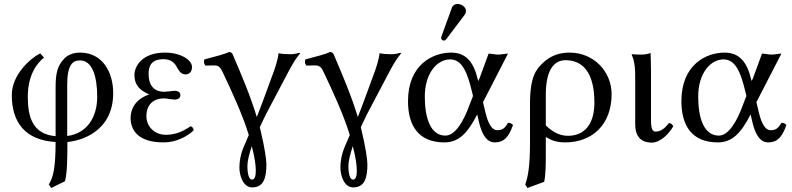

<svg xmlns="http://www.w3.org/2000/svg" viewBox="-20 -702 3959 960"><path d="M317 8C383 2 546 -42 546 -237C546 -339 494 -439 380 -439C354 -439 325 -432 303 -411C265 -372 258 -333 258 -260V-21C144 -31 119 -115 119 -218C119 -328 165 -386 200 -414L181 -435C135 -413 39 -330 39 -227C39 -90 106 -1 258 8C258 132 247 185 224 220L236 238L305 204C316 162 317 93 317 8ZM466 -218C466 -118 417 -35 316 -22V-276C316 -377 342 -400 380 -400C441 -400 466 -321 466 -218Z M712 -121C712 -177 745 -210 801 -210C810 -210 844 -204 852 -204C875 -204 882 -215 882 -227C882 -239 872 -248 853 -248C848 -248 803 -243 802 -243C759 -243 723 -265 723 -334C723 -400 768 -406 799 -406C838 -406 855 -385 866 -363C876 -346 886 -330 908 -330C921 -330 940 -338 940 -367C940 -403 882 -439 805 -439C687 -439 652 -367 652 -327C652 -279 678 -250 724 -231V-229C652 -204 633 -151 633 -113C633 -55 666 10 798 10C861 10 915 -19 948 -50C948 -61 942 -68 933 -71C894 -44 856 -28 809 -28C754 -28 712 -68 712 -121Z M1177 135C1177 177 1196 235 1241 235C1300 235 1312 184 1312 120C1312 95 1302 31 1286 -36C1284 -46 1281 -56 1279 -66C1288 -86 1298 -107 1308 -127L1416 -332C1438 -373 1453 -402 1481 -436L1476 -438C1453 -431 1442 -431 1428 -431C1420 -431 1384 -432 1373 -436C1370 -409 1358 -368 1345 -334C1318 -261 1290 -182 1264 -117C1232 -223 1187 -328 1144 -429C1140 -437 1135 -442 1126 -442C1102 -431 1052 -418 1002 -405C998 -395 999 -384 1007 -374C1024 -374 1033 -375 1044 -375C1045 -375 1046 -375 1047 -375C1063 -375 1078 -375 1092 -344C1135 -253 1192 -132 1224 -27L1197 36C1184 67 1177 103 1177 135ZM1239 29C1254 86 1259 125 1259 152C1259 178 1254 196 1240 196C1225 196 1217 168 1217 128C1217 105 1225 70 1239 29Z M1682 135C1682 177 1701 235 1746 235C1805 235 1817 184 1817 120C1817 95 1807 31 1791 -36C1789 -46 1786 -56 1784 -66C1793 -86 1803 -107 1813 -127L1921 -332C1943 -373 1958 -402 1986 -436L1981 -438C1958 -431 1947 -431 1933 -431C1925 -431 1889 -432 1878 -436C1875 -409 1863 -368 1850 -334C1823 -261 1795 -182 1769 -117C1737 -223 1692 -328 1649 -429C1645 -437 1640 -442 1631 -442C1607 -431 1557 -418 1507 -405C1503 -395 1504 -384 1512 -374C1529 -374 1538 -375 1549 -375C1550 -375 1551 -375 1552 -375C1568 -375 1583 -375 1597 -344C1640 -253 1697 -132 1729 -27L1702 36C1689 67 1682 103 1682 135ZM1744 29C1759 86 1764 125 1764 152C1764 178 1759 196 1745 196C1730 196 1722 168 1722 128C1722 105 1730 70 1744 29Z M2395 -191 2520 -434C2507 -434 2486 -429 2471 -429C2456 -429 2438 -434 2423 -434L2376 -306H2375C2373 -298 2371 -294 2369 -304C2349 -391 2310 -439 2236 -439C2145 -439 2020 -380 2020 -196C2020 -72 2074 10 2202 10C2270 10 2316 -31 2366 -130L2375 -91C2391 -23 2417 10 2454 10C2498 10 2523 -14 2545 -77C2539 -84 2532 -88 2520 -88C2503 -58 2490 -51 2465 -51C2442 -51 2422 -80 2409 -133ZM2345 -222 2329 -181C2295 -86 2253 -24 2207 -24C2133 -24 2104 -111 2104 -219C2104 -334 2164 -405 2231 -405C2291 -405 2317 -339 2340 -243ZM2268 -682C2255 -682 2244 -676 2240 -665L2188 -522C2187 -519 2186 -515 2186 -512C2186 -505 2192 -499 2200 -499C2204 -499 2209 -503 2212 -507L2304 -629C2308 -634 2310 -642 2310 -647C2310 -667 2288 -682 2268 -682Z M2701 207C2709 167 2709 119 2709 61V-17C2737 0 2763 10 2806 10C2940 10 3038 -78 3038 -231C3038 -345 2948 -439 2828 -439C2781 -439 2732 -426 2690 -383C2663 -356 2630 -322 2630 -184V10C2630 134 2619 186 2606 220L2617 238ZM2952 -189C2952 -82 2903 -23 2820 -23C2775 -23 2740 -45 2709 -75V-228C2709 -374 2765 -401 2808 -401C2888 -401 2952 -347 2952 -189Z M3156 -322V-81C3156 -22 3183 11 3239 11C3282 11 3325 -33 3346 -70C3343 -80 3336 -85 3325 -87C3306 -63 3286 -44 3258 -44C3243 -44 3235 -58 3235 -99V-343C3235 -375 3233 -437 3233 -437C3218 -431 3202 -429 3183 -429C3171 -429 3146 -430 3140 -431L3138 -429C3155 -394 3156 -350 3156 -322Z M3762 -191 3887 -434C3874 -434 3853 -429 3838 -429C3823 -429 3805 -434 3790 -434L3743 -306H3742C3740 -298 3738 -294 3736 -304C3716 -391 3677 -439 3603 -439C3512 -439 3387 -380 3387 -196C3387 -72 3441 10 3569 10C3637 10 3683 -31 3733 -130L3742 -91C3758 -23 3784 10 3821 10C3865 10 3890 -14 3912 -77C3906 -84 3899 -88 3887 -88C3870 -58 3857 -51 3832 -51C3809 -51 3789 -80 3776 -133ZM3712 -222 3696 -181C3662 -86 3620 -24 3574 -24C3500 -24 3471 -111 3471 -219C3471 -334 3531 -405 3598 -405C3658 -405 3684 -339 3707 -243Z"/></svg>

Font: Libertinus Serif
Style: Regular
Weight: 400
Designer: Philipp H. Poll, Khaled Hosny
Foundry: Caleb Maclennan
Version: Version 7.050;RELEASE